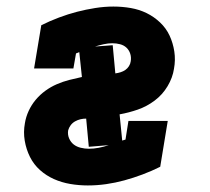

<svg xmlns="http://www.w3.org/2000/svg" viewBox="-20 -558 640 586"><path d="M248 8Q221 8 194.5 3.5Q168 -1 144.5 -11.5Q121 -22 102 -39Q83 -56 71.5 -79Q60 -102 55.5 -128.5Q51 -155 56 -182Q59 -201 67.5 -219.5Q76 -238 89 -253.5Q102 -269 118.5 -281Q135 -293 153.5 -301Q172 -309 191.5 -314Q211 -319 230 -323L222 -399Q220 -398 217.5 -397Q215 -396 212 -395L204 -349H84L106 -481Q132 -494 160 -504.5Q188 -515 215 -522Q242 -529 270.5 -533.5Q299 -538 326 -538Q353 -538 379 -533.5Q405 -529 427.5 -518Q450 -507 468.5 -489.5Q487 -472 497.5 -449.5Q508 -427 512 -401Q516 -375 511 -348Q507 -321 491.5 -295Q476 -269 452 -251Q428 -233 400.5 -223.5Q373 -214 345 -209L353 -129Q356 -130 358 -130.5Q360 -131 363 -132L372 -189H492L469 -49Q443 -36 415 -25.5Q387 -15 359.5 -7.5Q332 0 304 4Q276 8 248 8ZM332 -334Q340 -335 348 -337.5Q356 -340 362.5 -344.5Q369 -349 373.5 -356Q378 -363 379 -371Q381 -383 377.5 -394Q374 -405 366 -412.5Q358 -420 346.5 -423Q335 -426 323 -426Q310 -426 296.5 -423Q283 -420 270 -416L324 -420ZM251 -104Q266 -104 281.5 -107Q297 -110 312 -115L251 -110L243 -196Q234 -196 225.5 -194Q217 -192 209 -187.5Q201 -183 195.5 -175.5Q190 -168 188 -160Q186 -147 191 -135.5Q196 -124 205 -117Q214 -110 226.5 -107Q239 -104 251 -104Z"/></svg>

Font: Iosevka Curly Slab HvEx
Style: Italic
Weight: 900
Width: 7
Italic angle: -9°
Monospace: yes
Designer: Belleve Invis
Foundry: Belleve Invis
Version: Version 11.1.0; ttfautohint (v1.8.3)